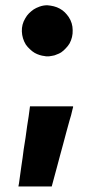

<svg xmlns="http://www.w3.org/2000/svg" viewBox="-20 -545 343 716"><path d="M156.2 -525.4Q168.9 -524.4 180.7 -521.5Q192.4 -518.6 203.1 -512.7Q213.9 -506.8 221.7 -499Q229.5 -491.2 236.3 -481.4Q251 -459 251 -432.6Q252 -406.2 239.3 -382.8Q233.4 -373 225.6 -365.2Q217.8 -356.4 208 -349.6Q200.2 -344.7 191.4 -341.8Q183.6 -337.9 174.8 -336.9Q171.9 -335.9 168.9 -335.9Q166 -335 163.1 -335Q161.1 -335 158.2 -335Q156.2 -335 156.2 -335Q154.3 -335 151.4 -335Q149.4 -335 146.5 -335.9Q136.7 -336.9 127.9 -339.8Q118.2 -342.8 109.4 -347.7Q99.6 -353.5 91.8 -361.3Q83 -369.1 76.2 -378.9Q62.5 -401.4 61.5 -427.7Q60.5 -454.1 74.2 -476.6Q80.1 -487.3 87.9 -495.1Q95.7 -502.9 105.5 -509.8Q114.3 -515.6 127.9 -520.5Q141.6 -525.4 156.2 -525.4ZM250 -135.7Q247.1 -125 245.1 -115.2Q242.2 -105.5 239.3 -95.7Q233.4 -74.2 227.5 -52.7Q221.7 -30.3 215.8 -8.8Q210 12.7 204.1 34.2Q198.2 55.7 192.4 78.1Q187.5 95.7 182.6 114.3Q177.7 131.8 172.9 150.4Q170.9 150.4 168.9 150.4Q167 150.4 165 150.4Q153.3 150.4 141.6 150.4Q129.9 150.4 118.2 150.4Q109.4 150.4 101.6 150.4Q92.8 150.4 85 150.4Q76.2 150.4 67.4 150.4Q58.6 150.4 48.8 150.4Q48.8 150.4 48.8 149.4Q49.8 146.5 50.8 138.7Q54.7 107.4 59.6 75.2Q64.5 43.9 68.4 11.7Q72.3 -9.8 75.2 -31.2Q78.1 -52.7 81.1 -74.2Q84 -92.8 86.9 -111.3Q88.9 -129.9 91.8 -148.4Q93.8 -148.4 95.7 -148.4Q98.6 -148.4 100.6 -148.4Q116.2 -148.4 132.8 -148.4Q148.4 -148.4 164.1 -148.4Q174.8 -148.4 185.5 -148.4Q197.3 -148.4 208 -148.4Q218.8 -148.4 230.5 -148.4Q241.2 -148.4 252 -148.4Q252.9 -147.5 252.9 -146.5Q252 -142.6 250 -135.7Z"/></svg>

Font: LeFont
Style: Bold
Weight: 800
Designer: Leryon MEDIA
Version: Version 1.0